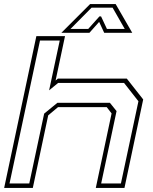

<svg xmlns="http://www.w3.org/2000/svg" viewBox="-30 -928 754 948"><path d="M-9.5 0 149.5 -749.5H291L244.5 -530.5L256 -540H596L677 -437L584.5 0H443L521 -368L497 -399H256.5L208 -358.5L132 0ZM17 -22H114.5L188 -367L253.5 -420.5H512.5L545.5 -379.5L469.5 -22H567L653.5 -428L582.5 -518.5H257L212.5 -482L265 -728H167.5ZM415 -908H541L623 -766H484.5L459.5 -820L411.5 -766H273ZM422 -890 318 -785H405.5L461 -847H469L498 -785H586L526 -890Z"/></svg>

Font: Tourney Expanded ExtraLight
Style: Italic
Weight: 200
Width: 7
Italic angle: -12°
Designer: Tyler Finck
Foundry: Etcetera Type Co
Version: Version 1.010; ttfautohint (v1.8.3)